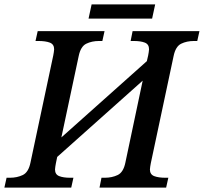

<svg xmlns="http://www.w3.org/2000/svg" viewBox="-43 -856 930 876"><path d="M-23 0 -13 -45H2Q35 -45 61 -57.5Q87 -70 96 -114L200 -603Q201 -609 202.5 -617.5Q204 -626 204 -631Q204 -654 184.5 -661.5Q165 -669 132 -669H119L129 -714H434L424 -669H409Q376 -669 350.5 -656.5Q325 -644 316 -600L237 -229L627 -577L633 -603Q634 -609 635.5 -617.5Q637 -626 637 -631Q637 -654 618 -661.5Q599 -669 567 -669H553L562 -714H867L857 -669H842Q809 -669 783.5 -656.5Q758 -644 749 -600L645 -111Q644 -105 642.5 -96.5Q641 -88 641 -83Q641 -60 660.5 -52.5Q680 -45 712 -45H725L715 0H411L420 -45H435Q468 -45 494 -57.5Q520 -70 529 -114L608 -488L218 -140L212 -111Q211 -105 209.5 -96.5Q208 -88 208 -83Q208 -60 227 -52.5Q246 -45 277 -45H292L282 0ZM361 -771 375 -836H665L651 -771Z"/></svg>

Font: Noto Serif Medium
Style: Italic
Weight: 500
Italic angle: -12°
Designer: Monotype Design Team
Foundry: Monotype Imaging Inc.
Version: Version 2.014; ttfautohint (v1.8.4.7-5d5b)